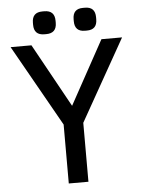

<svg xmlns="http://www.w3.org/2000/svg" viewBox="-58 -909 706 954"><g transform="rotate(-5 295.0 -431.5)"><path d="M573 -700 344 -294V0H246V-294L17 -700H121L296 -383L470 -700ZM138 -801V-811Q138 -863 190 -863H199Q251 -863 251 -811V-801Q251 -749 199 -749H190Q138 -749 138 -801ZM341 -801V-811Q341 -863 392 -863H402Q453 -863 453 -811V-801Q453 -749 402 -749H392Q341 -749 341 -801Z"/></g></svg>

Font: Krub Medium
Style: Regular
Weight: 500
Designer: Ekaluck Peanpanawate
Foundry: Cadson Demak Co.,Ltd.
Version: Version 1.000; ttfautohint (v1.6)